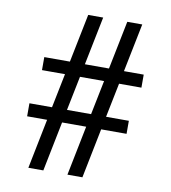

<svg xmlns="http://www.w3.org/2000/svg" viewBox="-82 -801 774 871"><g transform="rotate(10 305.0 -365.0)"><path d="M503 -730 458 -507H549V-447H446L414 -289H519V-229H402L356 0H287L333 -229H222L176 0H107L153 -229H61V-289H165L197 -447H91V-507H209L254 -730H323L278 -507H389L434 -730ZM234 -289H345L377 -447H266Z"/></g></svg>

Font: Nacelle
Style: Regular
Weight: 400
Designer: Sora Sagano
Foundry: Sora Sagano
Version: Version 1.000;FEAKit 1.0